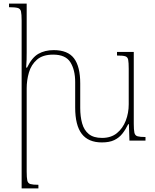

<svg xmlns="http://www.w3.org/2000/svg" viewBox="-20 -780 857 1065"><path d="M722 -94Q722 -60 725.5 -44Q729 -28 743 -24Q757 -20 787 -20V0H698L695 -91H691Q677 -62 659 -39Q641 -16 614 -3Q587 10 545 10Q470 10 433.5 -37.5Q397 -85 397 -184V-325Q397 -392 370.5 -434.5Q344 -477 275 -477Q217 -477 185 -449Q153 -421 140.5 -378Q128 -335 128 -290V171Q128 206 131.5 221.5Q135 237 149 241Q163 245 193 245V265H100V-666Q100 -701 96.5 -716.5Q93 -732 78 -736Q63 -740 30 -740V-760H128V-490Q128 -469 127.5 -447.5Q127 -426 125 -405H130Q157 -461 193 -481.5Q229 -502 278 -502Q356 -502 390.5 -456.5Q425 -411 425 -317V-181Q425 -134 435.5 -96Q446 -58 472.5 -36.5Q499 -15 546 -15Q596 -15 628.5 -41.5Q661 -68 677.5 -110.5Q694 -153 694 -202V-398Q694 -433 691 -448.5Q688 -464 674.5 -468Q661 -472 629 -472V-492H722Z"/></svg>

Font: Noto Serif Armenian Thin
Style: Regular
Weight: 250
Version: Version 2.007